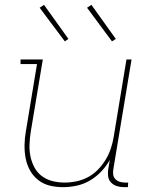

<svg xmlns="http://www.w3.org/2000/svg" viewBox="-20 -766 640 794"><path d="M241 8Q212 8 185.5 1.5Q159 -5 138 -21.5Q117 -38 104 -61.5Q91 -85 86 -111.5Q81 -138 81.5 -166.5Q82 -195 87 -223L133 -501H65V-520H157L107 -220Q103 -194 102 -168.5Q101 -143 106 -119Q111 -95 122.5 -73.5Q134 -52 153.5 -37.5Q173 -23 197.5 -17Q222 -11 248 -11Q272 -11 296 -16Q320 -21 343 -33Q366 -45 384.5 -64Q403 -83 416.5 -105Q430 -127 438 -151Q446 -175 450 -199L503 -520H524L449 -68Q447 -57 448 -45.5Q449 -34 456.5 -26Q464 -18 474.5 -14.5Q485 -11 497 -11H510L509 8H493Q477 8 463 3.5Q449 -1 439 -11.5Q429 -22 427 -37.5Q425 -53 428 -68L434 -105Q420 -79 398.5 -56.5Q377 -34 351 -19Q325 -4 296.5 2Q268 8 241 8ZM443 -595 340 -734 358 -746 459 -605ZM248 -595 144 -734 162 -746 263 -605Z"/></svg>

Font: Iosevka Etoile Thin
Style: Italic
Weight: 100
Italic angle: -9°
Designer: Belleve Invis
Foundry: Belleve Invis
Version: Version 22.1.2; ttfautohint (v1.8.4)